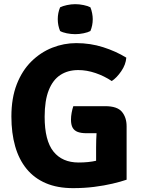

<svg xmlns="http://www.w3.org/2000/svg" viewBox="-20 -910 694 944"><path d="M601 -626.5Q598.5 -592.5 576.2 -560Q554 -527.5 529.5 -511.5Q493 -536 449.8 -550.8Q406.5 -565.5 364.5 -565.5Q314 -565.5 277 -541.5Q240 -517.5 219.8 -466.8Q199.5 -416 199.5 -336Q199.5 -219 242.8 -165Q286 -111 366.5 -111Q415.5 -111 454.5 -120Q493.5 -129 519 -136L602.5 -26.5Q573.5 -16.5 533 -7Q492.5 2.5 443.2 8.8Q394 15 339 15Q262 15 205 -9.5Q148 -34 110.5 -80Q73 -126 54.5 -191Q36 -256 36 -337Q36 -428 62.5 -495.8Q89 -563.5 134.5 -608.2Q180 -653 237 -675.5Q294 -698 355 -698Q424 -698 487 -678Q550 -658 601 -626.5ZM452.5 -185.5Q452.5 -221 455 -260.8Q457.5 -300.5 467 -334L602.5 -289V-26.5L452.5 -24.5ZM497 -388Q556.5 -388 579.5 -360.2Q602.5 -332.5 602.5 -289V-255H405.5Q379.5 -255 362.5 -261.2Q345.5 -267.5 337.2 -282Q329 -296.5 329 -322Q329 -337.5 332.2 -355.5Q335.5 -373.5 340.5 -388ZM264 -816Q264 -846.5 275.5 -874Q288.5 -880.5 309.2 -885Q330 -889.5 350 -889.5Q370 -889.5 391.5 -885Q413 -880.5 424.5 -874Q430 -860.5 433 -844.8Q436 -829 436 -816Q436 -785 424.5 -757.5Q413 -751 391.5 -746.5Q370 -742 350 -742Q330 -742 308.8 -746.2Q287.5 -750.5 275.5 -757.5Q264 -785 264 -816Z"/></svg>

Font: Signika SC
Style: Regular
Weight: 300
Designer: Anna Giedryś
Foundry: Anna Giedryś
Version: Version 2.000